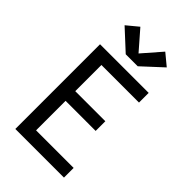

<svg xmlns="http://www.w3.org/2000/svg" viewBox="-289 -1082 1178 1178"><g transform="rotate(45 300.0 -493.0)"><path d="M93 0V-735H515V-651H189V-424H450V-340H189V-84H515V0ZM248 -803 117 -924 192 -986 300 -862 408 -986 483 -924 352 -803Z"/></g></svg>

Font: Iosevka Custom Medium Extended
Style: Regular
Weight: 500
Width: 7
Monospace: yes
Designer: Belleve Invis
Foundry: Belleve Invis
Version: Version 11.2.4; ttfautohint (v1.8.4)